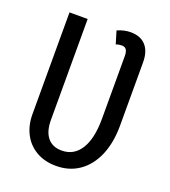

<svg xmlns="http://www.w3.org/2000/svg" viewBox="-131 -796 800 904"><g transform="rotate(20 269.0 -344.0)"><path d="M472 -586V-270Q472 -184 445 -120.5Q418 -57 368.5 -22.5Q319 12 253 12Q196 12 153.5 -12.5Q111 -37 88.5 -80.5Q66 -124 66 -179V-689H157V-184Q157 -126 182 -95.5Q207 -65 253 -65Q314 -65 347.5 -118Q381 -171 381 -270V-585Q381 -606 374 -616.5Q367 -627 351 -627Q335 -627 322 -622L303 -685Q337 -700 369 -700Q419 -700 445.5 -670.5Q472 -641 472 -586Z"/></g></svg>

Font: Fira Sans Extra Condensed
Style: Regular
Weight: 400
Width: 1
Designer: Carrois Corporate & Edenspiekermann AG
Foundry: Carrois Corporate GbR & Edenspiekermann AG
Version: Version 4.203